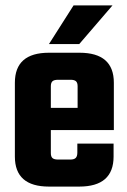

<svg xmlns="http://www.w3.org/2000/svg" viewBox="-20 -690 469 710"><path d="M161 -495H274Q401 -495 401 -384V-209H168V-124Q168 -111 174 -105.5Q180 -100 195 -100H240Q254 -100 260 -106Q266 -112 266 -126V-159H400V-111Q400 0 273 0H161Q35 0 35 -111V-384Q35 -495 161 -495ZM168 -291H267V-371Q267 -384 261 -389.5Q255 -395 241 -395H195Q180 -395 174 -389.5Q168 -384 168 -371ZM396 -670 273 -527H161L252 -670Z"/></svg>

Font: Teko Semibold
Style: Regular
Weight: 600
Designer: Manushi Parikh, Jonny Pinhorn
Foundry: Indian Type Foundry
Version: Version 1.105;PS 1.0;hotconv 1.0.78;makeotf.lib2.5.61930; tt